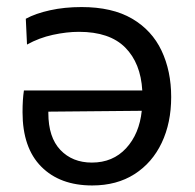

<svg xmlns="http://www.w3.org/2000/svg" viewBox="-20 -528 568 558"><path d="M248 11Q154 11 99.8 -43.8Q45.5 -98.5 45.5 -202Q45.5 -239 49.5 -265H393.5Q389 -344.5 343.8 -390Q298.5 -435.5 209.5 -435.5Q174 -435.5 133.8 -426.8Q93.5 -418 58.5 -398.5L55 -473.5Q83.5 -489 125.5 -498.2Q167.5 -507.5 217 -507.5Q306 -507.5 363.8 -473.8Q421.5 -440 449.5 -380.8Q477.5 -321.5 477.5 -246Q477.5 -171 450 -113Q422.5 -55 371 -22Q319.5 11 248 11ZM120.5 -199.5Q120.5 -129 155.5 -92.2Q190.5 -55.5 247 -55.5Q308 -55.5 346.5 -97.2Q385 -139 392 -206L120.5 -203.5Q120.5 -201.5 120.5 -199.5Z"/></svg>

Font: Heraclito
Style: Regular
Weight: 400
Designer: Kostas Bartsokas (font) & Cristiano Sobral (main changes)
Foundry: Kostas Bartsokas (font) & Cristiano Sobral (main changes)
Version: Version 1.00;July 8, 2020;FontCreator 13.0.0.2655 64-bit